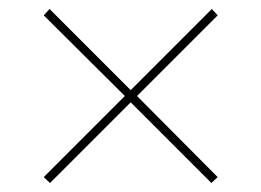

<svg xmlns="http://www.w3.org/2000/svg" viewBox="-20 -519 580 426"><path d="M270 -292 91 -113 77 -126 257 -306 77 -485 90 -499 270 -319 450 -499 463 -485 284 -306 463 -126 449 -113Z"/></svg>

Font: IBM Plex Sans Cond Thin
Style: Regular
Weight: 100
Width: 3
Designer: Mike Abbink, Paul van der Laan, Pieter van Rosmalen
Foundry: Bold Monday
Version: Version 1.3